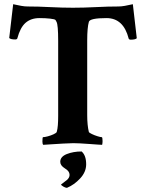

<svg xmlns="http://www.w3.org/2000/svg" viewBox="-20 -678 689 904"><path d="M183.6 3.9Q179.7 0 179.7 -11.7Q179.7 -32.2 182.6 -32.2Q190.4 -32.2 205.1 -36.1Q219.7 -40 232.4 -45.9Q245.1 -51.8 247.1 -56.6Q251 -70.3 252.4 -88.9Q253.9 -107.4 253.9 -131.8V-485.4Q253.9 -561.5 246.1 -575.2L241.2 -584Q237.3 -587.9 215.8 -590.3Q194.3 -592.8 166 -592.8Q126 -592.8 100.6 -570.8Q75.2 -548.8 61.5 -497.1Q59.6 -492.2 51.8 -492.2Q30.3 -492.2 23.4 -499L42 -658.2Q63.5 -653.3 80.1 -650.4Q96.7 -647.5 109.4 -647.5Q159.2 -647.5 216.3 -644.5Q273.4 -641.6 323.2 -641.6Q373 -641.6 430.7 -644.5Q488.3 -647.5 538.1 -647.5Q550.8 -647.5 567.4 -650.4Q584 -653.3 605.5 -658.2L624 -498Q617.2 -491.2 595.7 -491.2Q587.9 -491.2 585.9 -496.1Q561.5 -592.8 481.4 -592.8Q403.3 -592.8 398.4 -575.2Q394.5 -561.5 392.6 -540Q390.6 -518.6 390.6 -488.3V-135.7Q390.6 -111.3 392.6 -91.8Q394.5 -72.3 398.4 -56.6Q400.4 -52.7 412.6 -46.9Q424.8 -41 439 -36.6Q453.1 -32.2 459 -32.2Q462.9 -32.2 462.9 -13.7Q462.9 -3.9 460.9 3.9Q457 3.9 442.4 2.9Q427.7 2 402.3 0Q377 -2 357.4 -2.9Q337.9 -3.9 325.2 -3.9Q307.6 -3.9 277.3 -2Q247.1 0 220.2 1.5Q193.4 2.9 183.6 3.9ZM293 206.1Q288.1 206.1 277.8 200.2Q267.6 194.3 267.6 190.4Q280.3 181.6 293.9 170.4Q307.6 159.2 307.6 145.5Q307.6 127.9 286.1 115.2Q263.7 101.6 263.7 84Q263.7 59.6 294.4 47.4Q325.2 35.2 364.3 35.2Q385.7 53.7 385.7 95.7Q385.7 131.8 357.4 162.1Q329.1 192.4 295.9 206.1Z"/></svg>

Font: Crimson Text Bold
Style: Bold
Weight: 700
Designer: Sebastian Kosch
Foundry: Sebastian Kosch
Version: Version 1.10 July 1, 2025